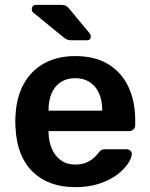

<svg xmlns="http://www.w3.org/2000/svg" viewBox="-20 -761 617 791"><path d="M290 10Q179 10 114 -54Q49 -118 44 -236Q43 -246 43 -261.5Q43 -277 44 -286Q48 -362 78.5 -416.5Q109 -471 163 -500.5Q217 -530 290 -530Q371 -530 426 -496.5Q481 -463 509 -403.5Q537 -344 537 -266V-245Q537 -235 530 -228Q523 -221 512 -221H180Q180 -221 180 -218Q180 -215 180 -213Q181 -178 193.5 -148.5Q206 -119 230.5 -101Q255 -83 289 -83Q317 -83 336 -91.5Q355 -100 367 -111Q379 -122 384 -129Q393 -141 398.5 -143.5Q404 -146 415 -146H501Q511 -146 517.5 -140Q524 -134 523 -125Q522 -109 506.5 -86Q491 -63 462 -41Q433 -19 389.5 -4.5Q346 10 290 10ZM180 -305H401V-308Q401 -347 388 -376.5Q375 -406 350 -422.5Q325 -439 290 -439Q255 -439 230 -422.5Q205 -406 192.5 -376.5Q180 -347 180 -308ZM276 -595Q264 -595 256.5 -598Q249 -601 241 -608L116 -710Q111 -715 111 -722Q111 -741 130 -741H230Q243 -741 250.5 -737.5Q258 -734 267 -723L349 -624Q354 -619 354 -611Q354 -595 338 -595Z"/></svg>

Font: Rubik Light Medium
Style: Regular
Weight: 500
Version: Version 2.104